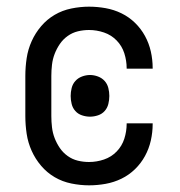

<svg xmlns="http://www.w3.org/2000/svg" viewBox="-20 -548 540 576"><path d="M247 8Q221 8 194 2.5Q167 -3 144 -16.5Q121 -30 103.5 -50.5Q86 -71 75 -95.5Q64 -120 60 -146.5Q56 -173 56 -200V-320Q56 -347 60 -373.5Q64 -400 75 -424.5Q86 -449 103.5 -469.5Q121 -490 144 -503.5Q167 -517 194 -522.5Q221 -528 247 -528Q272 -528 297 -523.5Q322 -519 344.5 -508Q367 -497 385 -479.5Q403 -462 415 -440Q427 -418 432.5 -393.5Q438 -369 438 -344V-342H360V-343Q360 -366 353 -388Q346 -410 330 -426.5Q314 -443 292 -450.5Q270 -458 247 -458Q230 -458 213.5 -454Q197 -450 183 -440Q169 -430 159.5 -416Q150 -402 144 -386.5Q138 -371 136 -354Q134 -337 134 -320V-200Q134 -183 136 -166Q138 -149 144 -133.5Q150 -118 159.5 -104Q169 -90 183 -80Q197 -70 213.5 -66Q230 -62 247 -62Q270 -62 292 -69.5Q314 -77 330 -93.5Q346 -110 353 -132Q360 -154 360 -177V-178H438V-176Q438 -151 432.5 -126.5Q427 -102 415 -80Q403 -58 385 -40.5Q367 -23 344.5 -12Q322 -1 297 3.5Q272 8 247 8ZM250 -198Q238 -198 226 -202Q214 -206 206 -215Q198 -224 195 -236Q192 -248 192 -260Q192 -272 195 -284Q198 -296 206 -305Q214 -314 226 -318.5Q238 -323 250 -323Q262 -323 274 -318.5Q286 -314 294 -305Q302 -296 305 -284Q308 -272 308 -260Q308 -248 305 -236Q302 -224 294 -215Q286 -206 274 -202Q262 -198 250 -198Z"/></svg>

Font: Iosevka SS18
Style: Regular
Weight: 400
Monospace: yes
Designer: Belleve Invis
Foundry: Belleve Invis
Version: Version 25.1.1; ttfautohint (v1.8.4)